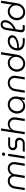

<svg xmlns="http://www.w3.org/2000/svg" viewBox="2539 -3321 795 5913"><g transform="rotate(-90 2936.5 -364.5)"><path d="M36 0 86 -318Q96 -378 127.5 -424Q159 -470 209 -496.5Q259 -523 323 -523Q357 -523 393.5 -511.5Q430 -500 459.5 -474Q489 -448 504 -402H505Q529 -447 563 -473.5Q597 -500 634 -511.5Q671 -523 705 -523Q768 -523 812 -498Q856 -473 879.5 -429Q903 -385 903 -328Q903 -315 901.5 -302Q900 -289 898 -276L854 0H785L831 -286Q832 -295 833 -304.5Q834 -314 834 -322Q834 -388 798 -425.5Q762 -463 699 -463Q656 -463 619.5 -442Q583 -421 559 -386Q535 -351 528 -308L480 0H410L456 -291Q458 -300 458.5 -309Q459 -318 459 -326Q459 -366 441 -396.5Q423 -427 392 -444.5Q361 -462 320 -462Q278 -462 243 -442Q208 -422 185 -389Q162 -356 155 -315L106 0Z M1009 0 1089 -510H1159L1079 0ZM1143 -602Q1122 -602 1108.5 -616Q1095 -630 1095 -650Q1095 -663 1102 -675Q1109 -687 1121.5 -694.5Q1134 -702 1149 -702Q1169 -702 1182.5 -688.5Q1196 -675 1196 -655Q1196 -639 1188.5 -627Q1181 -615 1168.5 -608.5Q1156 -602 1143 -602Z M1221 0 1231 -61H1481Q1514 -61 1536.5 -75Q1559 -89 1571 -111.5Q1583 -134 1583 -158Q1583 -189 1561 -211.5Q1539 -234 1494 -234H1413Q1365 -234 1332.5 -251Q1300 -268 1283 -297Q1266 -326 1266 -362Q1266 -399 1285 -433Q1304 -467 1340.5 -488.5Q1377 -510 1430 -510H1665L1655 -450H1425Q1398 -450 1378 -438Q1358 -426 1347.5 -408Q1337 -390 1337 -369Q1337 -340 1357.5 -319Q1378 -298 1422 -298H1500Q1552 -298 1585.5 -280.5Q1619 -263 1635.5 -233.5Q1652 -204 1652 -168Q1652 -125 1631 -86.5Q1610 -48 1570.5 -24Q1531 0 1477 0Z M1756 0 1870 -730H1940L1892 -435L1893 -432Q1933 -478 1981 -500.5Q2029 -523 2076 -523Q2139 -523 2184.5 -495.5Q2230 -468 2255 -421.5Q2280 -375 2280 -317Q2280 -303 2278 -286.5Q2276 -270 2274 -257L2233 0H2163L2205 -267Q2207 -278 2208 -289.5Q2209 -301 2209 -313Q2209 -358 2191.5 -391.5Q2174 -425 2140.5 -444Q2107 -463 2061 -463Q2018 -463 1978 -443Q1938 -423 1909.5 -386Q1881 -349 1872 -296L1826 0Z M2626 13Q2559 13 2507 -19Q2455 -51 2425.5 -106.5Q2396 -162 2396 -232Q2396 -295 2416.5 -348Q2437 -401 2475 -440Q2513 -479 2563.5 -501Q2614 -523 2674 -523Q2724 -523 2769.5 -505.5Q2815 -488 2850 -455Q2885 -422 2905 -374Q2925 -326 2923 -265Q2922 -252 2920.5 -239.5Q2919 -227 2916 -215L2882 0H2812L2828 -101H2827Q2792 -49 2740 -18Q2688 13 2626 13ZM2646 -47Q2702 -47 2747.5 -76Q2793 -105 2821.5 -154Q2850 -203 2852 -263Q2855 -321 2832 -365.5Q2809 -410 2767.5 -436Q2726 -462 2672 -462Q2616 -462 2569 -432Q2522 -402 2494 -351Q2466 -300 2466 -236Q2466 -181 2489.5 -138.5Q2513 -96 2553.5 -71.5Q2594 -47 2646 -47Z M3037 0 3084 -302Q3096 -373 3132 -422Q3168 -471 3222 -497Q3276 -523 3341 -523Q3409 -523 3458.5 -495.5Q3508 -468 3534.5 -421Q3561 -374 3561 -315Q3561 -306 3560.5 -295Q3560 -284 3558 -273L3515 0H3445L3488 -277Q3490 -286 3490.5 -294Q3491 -302 3491 -310Q3491 -377 3449 -419.5Q3407 -462 3335 -462Q3294 -462 3255.5 -444Q3217 -426 3190 -389Q3163 -352 3154 -296L3107 0Z M3932 13Q3858 13 3802 -20Q3746 -53 3715 -110Q3684 -167 3684 -239Q3684 -299 3705 -350.5Q3726 -402 3762.5 -440.5Q3799 -479 3848.5 -501Q3898 -523 3955 -523Q4007 -523 4048.5 -505Q4090 -487 4119 -456.5Q4148 -426 4162 -386H4163L4217 -730H4287L4211 -243Q4200 -165 4161 -107.5Q4122 -50 4063.5 -18.5Q4005 13 3932 13ZM3937 -47Q3994 -47 4039 -76.5Q4084 -106 4112 -154.5Q4140 -203 4142 -261Q4145 -321 4120.5 -366.5Q4096 -412 4054 -437.5Q4012 -463 3959 -463Q3903 -463 3857 -433.5Q3811 -404 3783.5 -354Q3756 -304 3756 -242Q3756 -187 3779 -143Q3802 -99 3843 -73Q3884 -47 3937 -47Z M4612 0Q4530 0 4468.5 -24Q4407 -48 4372 -97.5Q4337 -147 4337 -223Q4337 -287 4359.5 -341.5Q4382 -396 4422 -436.5Q4462 -477 4515.5 -500Q4569 -523 4633 -523Q4689 -523 4728 -505Q4767 -487 4788 -457Q4809 -427 4809 -390Q4809 -340 4779 -301.5Q4749 -263 4699.5 -236.5Q4650 -210 4588 -195.5Q4526 -181 4462 -179Q4450 -178 4438.5 -179Q4427 -180 4416 -181Q4429 -128 4476.5 -94.5Q4524 -61 4617 -61H4723L4715 0ZM4410 -233Q4419 -232 4429 -231.5Q4439 -231 4449 -231Q4509 -234 4561.5 -246Q4614 -258 4653.5 -277Q4693 -296 4715 -322Q4737 -348 4737 -380Q4737 -416 4706 -439.5Q4675 -463 4623 -463Q4564 -463 4515.5 -432Q4467 -401 4438 -349.5Q4409 -298 4410 -236Q4410 -235 4410 -234.5Q4410 -234 4410 -233Z M5003 0Q4951 0 4924.5 -28Q4898 -56 4898 -104Q4898 -113 4899.5 -122.5Q4901 -132 4902 -141L4968 -567Q4973 -603 4987 -634.5Q5001 -666 5022 -690.5Q5043 -715 5073 -728.5Q5103 -742 5140 -742Q5186 -742 5215 -723.5Q5244 -705 5258.5 -674.5Q5273 -644 5273 -606Q5273 -554 5252.5 -505.5Q5232 -457 5192.5 -413Q5153 -369 5098 -332Q5043 -295 4976 -267L4978 -332Q5046 -360 5097 -404Q5148 -448 5176.5 -499Q5205 -550 5205 -597Q5205 -635 5189 -658.5Q5173 -682 5136 -682Q5100 -682 5073.5 -653.5Q5047 -625 5038 -569L4974 -154Q4972 -143 4971 -133Q4970 -123 4970 -114Q4970 -87 4983 -74Q4996 -61 5025 -61H5124L5115 0Z M5517 13Q5443 13 5387 -20Q5331 -53 5300 -110Q5269 -167 5269 -239Q5269 -299 5290 -350.5Q5311 -402 5347.5 -440.5Q5384 -479 5433.5 -501Q5483 -523 5540 -523Q5592 -523 5633.5 -505Q5675 -487 5704 -456.5Q5733 -426 5747 -386H5748L5802 -730H5872L5796 -243Q5785 -165 5746 -107.5Q5707 -50 5648.5 -18.5Q5590 13 5517 13ZM5522 -47Q5579 -47 5624 -76.5Q5669 -106 5697 -154.5Q5725 -203 5727 -261Q5730 -321 5705.5 -366.5Q5681 -412 5639 -437.5Q5597 -463 5544 -463Q5488 -463 5442 -433.5Q5396 -404 5368.5 -354Q5341 -304 5341 -242Q5341 -187 5364 -143Q5387 -99 5428 -73Q5469 -47 5522 -47Z"/></g></svg>

Font: MuseoModerno Thin Light
Style: Italic
Weight: 300
Italic angle: -9°
Version: Version 1.003